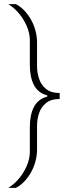

<svg xmlns="http://www.w3.org/2000/svg" viewBox="-20 -763 340 933"><path d="M20 150Q43 136 62 116Q81 96 95 72.5Q109 49 117 24Q125 -1 125 -25V-146Q125 -204 144.5 -242.5Q164 -281 210 -294V-299Q164 -312 144.5 -350.5Q125 -389 125 -447V-568Q125 -592 117 -617Q109 -642 95 -665.5Q81 -689 62 -709Q43 -729 20 -743H57Q80 -731 98.5 -711.5Q117 -692 131 -667Q145 -642 152.5 -613.5Q160 -585 160 -556V-441Q160 -410 170 -380Q180 -350 204 -330.5Q228 -311 270 -311V-282Q228 -282 204 -262.5Q180 -243 170 -213.5Q160 -184 160 -152V-37Q160 -8 152.5 20.5Q145 49 131 74Q117 99 98.5 118.5Q80 138 57 150Z"/></svg>

Font: Saira Thin
Style: Regular
Weight: 100
Designer: Hector Gatti with collaboration of the Omnibus-Type team
Foundry: Omnibus-Type
Version: Version 1.101